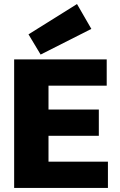

<svg xmlns="http://www.w3.org/2000/svg" viewBox="-20 -930 594 950"><path d="M50 0V-636H508V-506H220V-388H469V-258H220V-130H514V0ZM181 -660 121 -760 361 -910 432 -787Z"/></svg>

Font: Braah One
Style: Regular
Weight: 400
Designer: Ashish Kumar
Foundry: Ashish Kumar
Version: Version 1.001; ttfautohint (v1.8.4.7-5d5b);gftools[0.9.29]